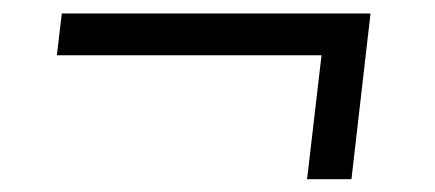

<svg xmlns="http://www.w3.org/2000/svg" viewBox="-20 -372 662 292"><path d="M74 -351.5H543.5L514.5 -99.5H447L469 -288H66.5Z"/></svg>

Font: Merriweather 24pt Light
Style: Italic
Weight: 300
Italic angle: -7.8°
Version: Version 2.101